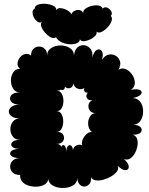

<svg xmlns="http://www.w3.org/2000/svg" viewBox="-20 -960 780 1002"><path d="M85 -47Q59 -47 46 -60Q33 -73 33 -90.5Q33 -108 46 -121.5Q59 -135 85 -135Q50 -135 38.5 -147Q27 -159 38.5 -171Q50 -183 85 -183Q54 -183 43.5 -194.5Q33 -206 43.5 -218Q54 -230 85 -230Q60 -230 47 -247Q34 -264 34 -286Q34 -308 47 -325Q60 -342 85 -342Q55 -342 40.5 -353Q26 -364 26 -378Q26 -392 40.5 -403Q55 -414 85 -414Q50 -414 38 -430Q26 -446 38 -462Q50 -478 85 -478Q61 -478 49 -496.5Q37 -515 37 -539.5Q37 -564 49 -582.5Q61 -601 85 -601Q70 -613 71.5 -630Q73 -647 84 -660.5Q95 -674 111 -678Q127 -682 142 -670Q142 -693 154.5 -705Q167 -717 184 -717Q201 -717 213.5 -705Q226 -693 226 -670Q226 -691 240 -703.5Q254 -716 275 -720.5Q296 -725 317 -720.5Q338 -716 352 -703.5Q366 -691 366 -670Q369 -699 384.5 -712.5Q400 -726 419 -724Q438 -722 451.5 -706Q465 -690 462 -661Q471 -693 486.5 -700Q502 -707 511.5 -693Q521 -679 512 -647Q527 -671 547 -675Q567 -679 584 -669Q601 -659 606.5 -639.5Q612 -620 598 -596Q618 -608 638 -598.5Q658 -589 671 -568.5Q684 -548 683.5 -526Q683 -504 663 -491Q698 -498 711.5 -489.5Q725 -481 715.5 -468Q706 -455 672 -448Q693 -448 706.5 -434.5Q720 -421 724.5 -400.5Q729 -380 725 -359Q721 -338 708.5 -324Q696 -310 675 -309Q705 -308 715 -294.5Q725 -281 714 -268.5Q703 -256 673 -257Q694 -250 697.5 -227Q701 -204 692 -178.5Q683 -153 666 -137.5Q649 -122 627 -130Q652 -107 652 -90Q652 -73 635.5 -72Q619 -71 594 -95Q601 -80 590.5 -65.5Q580 -51 560.5 -39.5Q541 -28 519 -22Q497 -16 479 -19Q461 -22 455 -36Q457 -13 447 -0.5Q437 12 423 13.5Q409 15 397 4Q385 -7 383 -30Q383 -10 368 2.5Q353 15 330.5 19Q308 23 285.5 19Q263 15 247.5 2.5Q232 -10 232 -30Q232 -11 217 0Q202 11 180 13.5Q158 16 135.5 10.5Q113 5 98.5 -9Q84 -23 85 -47ZM275 -209Q293 -209 300 -194Q307 -208 316.5 -200.5Q326 -193 326 -165Q326 -188 334 -197Q342 -206 350.5 -200.5Q359 -195 361 -176Q363 -194 379 -201Q395 -208 409 -202Q405 -217 412 -233Q419 -249 432 -260.5Q445 -272 460 -271Q448 -280 443 -296Q438 -312 441 -329Q444 -346 454 -358Q464 -370 482 -370Q459 -369 449 -382.5Q439 -396 442 -412.5Q445 -429 462 -437Q440 -435 433 -449Q426 -463 439 -477Q428 -474 422 -481.5Q416 -489 420 -501Q405 -490 385.5 -497.5Q366 -505 364 -525Q360 -504 344.5 -500Q329 -496 319 -508Q319 -498 313 -493Q307 -488 298 -492Q290 -487 275 -487Q293 -487 302 -471Q311 -455 311 -433.5Q311 -412 302 -396Q293 -380 275 -380Q293 -380 301.5 -363.5Q310 -347 310 -326Q310 -305 301.5 -288.5Q293 -272 275 -272Q301 -272 310 -256.5Q319 -241 310 -225Q301 -209 275 -209ZM272 -766Q262 -757 246.5 -764.5Q231 -772 216.5 -788Q202 -804 196 -820Q190 -836 199 -845Q188 -839 176.5 -846.5Q165 -854 157.5 -868Q150 -882 150 -895.5Q150 -909 161 -915Q162 -930 179.5 -936Q197 -942 219.5 -940Q242 -938 258.5 -929.5Q275 -921 274 -906Q279 -919 296 -917.5Q313 -916 330.5 -906.5Q348 -897 353 -885Q356 -897 369.5 -903.5Q383 -910 396.5 -907Q410 -904 415 -889Q411 -903 424.5 -913.5Q438 -924 458 -929Q478 -934 495 -931Q512 -928 516 -915Q526 -926 539.5 -920Q553 -914 560.5 -901Q568 -888 558 -877Q568 -867 562 -850Q556 -833 541 -817Q526 -801 510 -793.5Q494 -786 483 -795Q488 -785 477.5 -773.5Q467 -762 450 -754Q433 -746 417.5 -745Q402 -744 397 -755Q397 -742 382 -735Q367 -728 345 -729Q323 -730 302.5 -739Q282 -748 272 -766Z"/></svg>

Font: Rubik Bubbles
Style: Regular
Weight: 400
Designer: Hubert and Fischer, NaN
Foundry: Hubert and Fischer, NaN
Version: Version 2.200